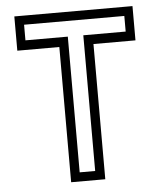

<svg xmlns="http://www.w3.org/2000/svg" viewBox="-51 -745 665 790"><g transform="rotate(-5 281.5 -350.0)"><path d="M211 0V-558.5H37.5V-700H525.5V-558.5H352V0ZM249.5 -37.5H313.5V-598H488.5V-662.5H74.5V-598H249.5Z"/></g></svg>

Font: Tourney Thin
Style: Regular
Weight: 400
Version: Version 1.015